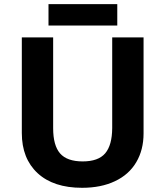

<svg xmlns="http://www.w3.org/2000/svg" viewBox="-20 -894 796 924"><path d="M670.9 -713.9V-252Q670.9 -172.9 635.7 -113.3Q600.6 -53.7 533.2 -22Q466.3 9.8 375 9.8Q237.3 9.8 161.1 -60.5Q85 -130.9 85 -253.9V-713.9H235.8V-276.9Q235.8 -194.3 269 -155.8Q302.7 -117.2 377.9 -117.2Q453.1 -117.2 486.3 -156.2Q519.5 -195.3 520 -277.8V-713.9ZM213.4 -874H544.4V-771H213.4Z"/></svg>

Font: OpenSans-Bold
Style: Bold
Weight: 700
Foundry: Ascender Corporation
Version: Version 1.10